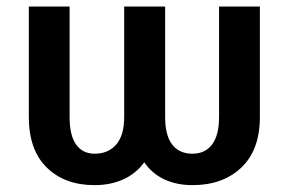

<svg xmlns="http://www.w3.org/2000/svg" viewBox="-20 -548 853 579"><path d="M265.1 10.3Q175.3 10.3 121.1 -42.7Q66.9 -95.7 66.9 -195.3V-528.3H189.9V-195.3Q189.9 -139.6 209.5 -112.1Q229 -84.5 265.6 -84.5Q306.6 -84.5 330.6 -112.3Q354.5 -140.1 354.5 -195.3V-528.3H478V-195.3Q478 -139.6 499.3 -112.1Q520.5 -84.5 560.1 -84.5Q598.6 -84.5 619.6 -112.3Q640.6 -140.1 640.6 -195.3V-528.3H763.7V-195.3Q763.7 -95.7 707.8 -42.7Q651.9 10.3 560.5 10.3Q513.2 10.3 476.1 -6.8Q439 -23.9 415 -58.6Q389.6 -23.9 351.3 -6.8Q313 10.3 265.1 10.3Z"/></svg>

Font: Roboto Slab LO Medium
Style: Regular
Weight: 500
Designer: Google
Version: Version 2.000